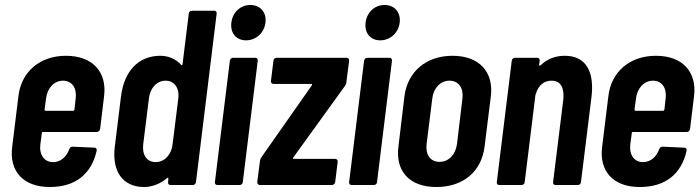

<svg xmlns="http://www.w3.org/2000/svg" viewBox="-20 -743 2809 771"><path d="M382 -225 398 -357C410 -453 353 -519 245 -519C138 -519 65 -453 54 -357L29 -154C16 -55 74 8 180 8C284 8 347 -45 368 -137C370 -145 366 -150 359 -150L272 -154C265 -154 261 -151 258 -144C248 -115 225 -92 193 -92C158 -92 137 -121 142 -163L148 -208C148 -211 150 -213 153 -213H369C375 -213 381 -218 382 -225ZM233 -419C269 -419 289 -390 284 -348L279 -303C278 -300 276 -298 273 -298H164C161 -298 159 -300 159 -303L165 -348C170 -390 198 -419 233 -419Z M738 -688 713 -485C712 -481 709 -479 707 -483C683 -510 650 -519 624 -519C537 -519 479 -459 466 -357L441 -154C429 -57 471 8 559 8C584 8 620 -1 651 -28C654 -31 657 -29 656 -25L655 -12C654 -5 658 0 665 0H754C761 0 766 -5 767 -12L850 -688C851 -695 847 -700 840 -700H751C744 -700 738 -695 738 -688ZM605 -92C570 -92 550 -121 555 -163L578 -348C583 -390 610 -419 645 -419C680 -419 701 -390 696 -348L673 -163C668 -121 640 -92 605 -92Z M968 -581C1008 -581 1041 -611 1046 -652C1051 -694 1025 -723 985 -723C946 -723 914 -694 909 -652C904 -611 928 -581 968 -581ZM853 0H942C949 0 955 -5 955 -12L1015 -499C1016 -506 1012 -511 1005 -511H916C909 -511 904 -506 903 -499L843 -12C842 -5 846 0 853 0Z M1024 0H1313C1319 0 1325 -5 1326 -12L1336 -93C1337 -100 1332 -105 1326 -105H1160C1156 -105 1155 -107 1158 -111L1366 -399C1369 -404 1371 -409 1371 -414L1382 -499C1383 -506 1378 -511 1372 -511H1091C1084 -511 1079 -506 1078 -499L1068 -418C1067 -411 1072 -406 1078 -406H1230C1234 -406 1234 -404 1232 -400L1030 -112C1026 -107 1025 -102 1024 -97L1013 -12C1013 -5 1017 0 1024 0Z M1507 -581C1547 -581 1580 -611 1585 -652C1590 -694 1564 -723 1524 -723C1485 -723 1453 -694 1448 -652C1443 -611 1467 -581 1507 -581ZM1392 0H1481C1488 0 1494 -5 1494 -12L1554 -499C1555 -506 1551 -511 1544 -511H1455C1448 -511 1443 -506 1442 -499L1382 -12C1381 -5 1385 0 1392 0Z M1732 8C1841 8 1914 -55 1926 -155L1951 -356C1963 -453 1906 -519 1797 -519C1689 -519 1616 -453 1604 -356L1580 -155C1567 -55 1625 8 1732 8ZM1745 -93C1709 -93 1688 -121 1693 -164L1716 -348C1721 -390 1749 -419 1785 -419C1821 -419 1842 -390 1837 -348L1815 -164C1809 -121 1781 -93 1745 -93Z M2248 -519C2217 -519 2181 -510 2152 -482C2149 -478 2145 -478 2145 -482L2147 -499C2148 -506 2144 -511 2137 -511H2048C2041 -511 2036 -506 2035 -499L1975 -12C1974 -5 1978 0 1985 0H2074C2081 0 2087 -5 2087 -12L2130 -361C2131 -363 2131 -365 2132 -367C2142 -400 2164 -419 2195 -419C2231 -419 2247 -391 2242 -343L2201 -12C2200 -5 2204 0 2211 0H2300C2307 0 2313 -5 2313 -12L2355 -352C2368 -457 2332 -519 2248 -519Z M2751 -225 2767 -357C2779 -453 2722 -519 2614 -519C2507 -519 2434 -453 2423 -357L2398 -154C2385 -55 2443 8 2549 8C2653 8 2716 -45 2737 -137C2739 -145 2735 -150 2728 -150L2641 -154C2634 -154 2630 -151 2627 -144C2617 -115 2594 -92 2562 -92C2527 -92 2506 -121 2511 -163L2517 -208C2517 -211 2519 -213 2522 -213H2738C2744 -213 2750 -218 2751 -225ZM2602 -419C2638 -419 2658 -390 2653 -348L2648 -303C2647 -300 2645 -298 2642 -298H2533C2530 -298 2528 -300 2528 -303L2534 -348C2539 -390 2567 -419 2602 -419Z"/></svg>

Font: Barlow Condensed SemiBold
Style: Italic
Weight: 600
Width: 3
Italic angle: -7°
Designer: Jeremy Tribby
Foundry: Tribby Type
Version: Version 1.422;hotconv 1.0.109;makeotfexe 2.5.65596